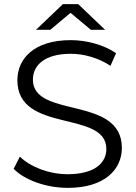

<svg xmlns="http://www.w3.org/2000/svg" viewBox="-20 -901 655 928"><path d="M308 7C487 7 569 -83 569 -186C569 -441 139 -326 139 -516C139 -585 195 -641 322 -641C384 -641 455 -622 514 -583L541 -644C484 -683 402 -707 322 -707C144 -707 64 -617 64 -513C64 -254 494 -371 494 -181C494 -113 437 -59 307 -59C215 -59 126 -95 76 -144L46 -85C99 -31 202 7 308 7ZM321 -839 419 -757H488L358 -881H284L154 -757H223Z"/></svg>

Font: Montserrat-Alt1
Style: Regular
Weight: 400
Designer: Differentunic
Foundry: Differentunic
Version: Version 7.222